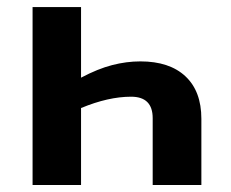

<svg xmlns="http://www.w3.org/2000/svg" viewBox="-20 -527 659 547"><path d="M415 0V-190.4Q415 -251.5 353.5 -251.5Q288.6 -251.5 210.9 -219.2V0H72.8V-506.8H210.9V-305.7Q258.8 -331.1 299.6 -341.6Q340.3 -352.1 379.9 -352.1Q462.9 -352.1 508.3 -309.6Q553.7 -267.1 553.7 -188.5V0Z"/></svg>

Font: Bpm'online Open Sans
Style: Bold
Weight: 700
Foundry: Ascender Corporation
Version: Version 1.10